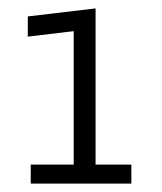

<svg xmlns="http://www.w3.org/2000/svg" viewBox="-20 -760 384 456"><path d="M53 -324V-369H155V-686L46 -673V-721L207 -740V-369H292V-324Z"/></svg>

Font: Changa Light
Style: Regular
Weight: 300
Designer: Eduardo Rodriguez Tunni
Foundry: Eduardo Rodriguez Tunni
Version: Version 3.002; ttfautohint (v1.8.2)